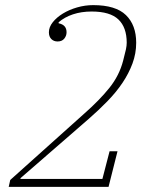

<svg xmlns="http://www.w3.org/2000/svg" viewBox="-20 -730 590 750"><path d="M20 -27 310 -287Q369 -339 407.5 -387Q446 -435 461 -493Q469 -523 472 -537.5Q475 -552 475 -563Q475 -623 442.5 -654Q410 -685 338 -685Q298 -685 265 -674Q232 -663 209 -643V-639Q240 -633 240 -604Q240 -590 231 -579Q222 -568 205 -568Q190 -568 180.5 -577.5Q171 -587 171 -604Q171 -624 186 -643Q201 -662 225.5 -677Q250 -692 281 -701Q312 -710 344 -710Q432 -710 472 -671Q512 -632 512 -563Q512 -521 497.5 -482Q483 -443 458.5 -406.5Q434 -370 400 -335Q366 -300 327 -266L60 -34V-31H380L408 -139H439L404 0H14Z"/></svg>

Font: IBM Plex Serif ExtLt
Style: Italic
Weight: 200
Italic angle: -14°
Designer: Mike Abbink, Paul van der Laan, Pieter van Rosmalen
Foundry: Bold Monday
Version: Version 3.001